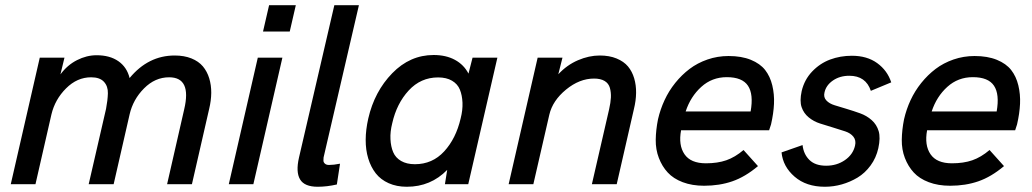

<svg xmlns="http://www.w3.org/2000/svg" viewBox="-20 -710 3979 740"><path d="M21.5 0 133.3 -487.8H228.5L212.9 -423.3Q239.7 -459.5 276.9 -478.3Q314 -497.1 352.1 -497.1Q403.3 -497.1 436.3 -474.1Q469.2 -451.2 479.5 -409.2Q551.3 -496.1 653.3 -496.1Q689.9 -496.1 717.8 -484.9Q745.6 -473.6 762 -454.1Q778.3 -434.6 786.4 -408.2Q794.4 -381.8 794.2 -352.1Q793.9 -322.3 786.1 -290L719.7 0H624L689.9 -288.6Q719.2 -412.1 631.8 -412.1Q577.6 -412.1 535.2 -369.4Q492.7 -326.7 479.5 -269L418 0H321.8L388.7 -290.5Q395 -323.2 395.8 -350.3Q396.5 -377.4 380.6 -394.8Q364.7 -412.1 331.1 -412.1Q277.3 -412.1 234.6 -369.4Q191.9 -326.7 178.2 -269L116.7 0Z M993.7 -588.4 1017.1 -689.9H1120.1L1096.7 -588.4ZM861.8 0 973.6 -487.8H1068.4L956.5 0Z M1204.6 9.8Q1153.3 9.8 1136.5 -18.6Q1119.6 -46.9 1132.3 -102.5L1268.6 -689.9H1363.3L1227.1 -103Q1227.1 -98.6 1226.6 -92Q1226.1 -85.4 1231.7 -79.8Q1237.3 -74.2 1248 -74.2Q1266.1 -74.2 1290.5 -79.1L1278.3 1Q1239.7 9.8 1204.6 9.8Z M1801.3 -487.8H1897L1784.7 0H1694.8L1703.6 -55.2Q1640.1 9.8 1547.9 9.8Q1508.8 9.8 1478 -3.9Q1447.3 -17.6 1428.2 -42Q1409.2 -66.4 1399.2 -99.4Q1389.2 -132.3 1389.4 -171.4Q1389.6 -210.4 1399.4 -253.4Q1423.3 -357.4 1491.7 -427.7Q1560.1 -498 1651.4 -498Q1699.2 -498 1733.6 -479.2Q1768.1 -460.4 1785.6 -426.3ZM1755.4 -253.4Q1763.7 -285.6 1762.5 -314.5Q1761.2 -343.3 1752.4 -364.7Q1743.7 -386.2 1722.2 -398.9Q1700.7 -411.6 1668.5 -411.6Q1601.6 -411.6 1555.2 -361.3Q1508.8 -311 1491.7 -234.9Q1483.4 -202.1 1484.9 -173.6Q1486.3 -145 1495.4 -123.5Q1504.4 -102.1 1525.9 -89.6Q1547.4 -77.1 1579.1 -77.1Q1646.5 -77.1 1691.9 -126.5Q1737.3 -175.8 1755.4 -253.4Z M1940.4 0 2052.2 -487.8H2147.9L2131.8 -423.8Q2165 -459.5 2207.5 -477.8Q2250 -496.1 2291.5 -496.1Q2328.6 -496.1 2356.4 -484.6Q2384.3 -473.1 2400.4 -453.9Q2416.5 -434.6 2424.3 -408Q2432.1 -381.3 2431.6 -351.8Q2431.2 -322.3 2423.3 -290L2356.9 0H2261.2L2327.6 -288.6Q2333.5 -314.5 2334.5 -334.2Q2335.4 -354 2330.6 -371.3Q2325.7 -388.7 2310.3 -397.9Q2294.9 -407.2 2269.5 -407.2Q2213.4 -407.2 2161.6 -364.7Q2109.9 -322.3 2097.2 -268.1L2035.6 0Z M2693.8 5.9Q2647.5 5.9 2611.3 -7.8Q2575.2 -21.5 2553.5 -45.2Q2531.7 -68.8 2519.3 -101.3Q2506.8 -133.8 2507.3 -171.4Q2507.8 -209 2516.1 -250.5Q2524.9 -288.6 2541.3 -324Q2557.6 -359.4 2582.5 -390.4Q2607.4 -421.4 2637.7 -444.3Q2668 -467.3 2706.8 -480.7Q2745.6 -494.1 2788.1 -494.1Q2837.9 -494.1 2873.8 -479.5Q2909.7 -464.8 2929 -440.2Q2948.2 -415.5 2956.5 -381.1Q2964.8 -346.7 2963.1 -309.8Q2961.4 -272.9 2951.7 -230.5L2944.3 -208H2605Q2594.2 -150.4 2618.2 -115.5Q2642.1 -80.6 2700.7 -80.6Q2745.6 -80.6 2779.3 -92.3Q2813 -104 2845.7 -131.8L2901.4 -69.8Q2852.1 -28.3 2802.5 -11.2Q2752.9 5.9 2693.8 5.9ZM2622.6 -280.3H2873Q2884.8 -346.7 2862.8 -379.6Q2840.8 -412.6 2781.2 -412.6Q2724.1 -412.6 2682.9 -375.2Q2641.6 -337.9 2622.6 -280.3Z M3159.2 9.8Q3087.4 9.8 3042.5 -29.1Q2997.6 -67.9 2992.2 -122.6L3073.2 -150.9Q3077.1 -115.7 3099.6 -93.5Q3122.1 -71.3 3164.1 -71.3Q3205.1 -71.3 3236.3 -92.8Q3267.6 -114.3 3275.4 -148.4Q3280.3 -168.9 3269.3 -182.9Q3258.3 -196.8 3237.8 -203.6Q3217.3 -210.4 3191.4 -218.3Q3165.5 -226.1 3140.9 -233.9Q3116.2 -241.7 3096.9 -257.6Q3077.6 -273.4 3069.6 -296.9Q3061.5 -320.3 3069.8 -358.9Q3080.1 -402.8 3110.1 -434.3Q3140.1 -465.8 3179.4 -480.5Q3218.8 -495.1 3263.2 -495.1Q3321.8 -495.1 3360.8 -466.8Q3399.9 -438.5 3415 -392.6L3336.4 -359.9Q3316.9 -418 3253.4 -418Q3216.8 -418 3190.2 -399.7Q3163.6 -381.3 3157.7 -353.5Q3153.3 -335.4 3164.8 -323Q3176.3 -310.5 3197.3 -304.2Q3218.3 -297.9 3244.1 -290Q3270 -282.2 3295.2 -273.2Q3320.3 -264.2 3339.6 -247.1Q3358.9 -230 3366.5 -204.6Q3374 -179.2 3365.2 -138.7Q3356.9 -101.6 3335.4 -72.3Q3314 -43 3285.2 -25.6Q3256.3 -8.3 3224.4 0.7Q3192.4 9.8 3159.2 9.8Z M3642.1 5.9Q3595.7 5.9 3559.6 -7.8Q3523.4 -21.5 3501.7 -45.2Q3480 -68.8 3467.5 -101.3Q3455.1 -133.8 3455.6 -171.4Q3456.1 -209 3464.4 -250.5Q3473.1 -288.6 3489.5 -324Q3505.9 -359.4 3530.8 -390.4Q3555.7 -421.4 3585.9 -444.3Q3616.2 -467.3 3655 -480.7Q3693.8 -494.1 3736.3 -494.1Q3786.1 -494.1 3822 -479.5Q3857.9 -464.8 3877.2 -440.2Q3896.5 -415.5 3904.8 -381.1Q3913.1 -346.7 3911.4 -309.8Q3909.7 -272.9 3899.9 -230.5L3892.6 -208H3553.2Q3542.5 -150.4 3566.4 -115.5Q3590.3 -80.6 3648.9 -80.6Q3693.8 -80.6 3727.5 -92.3Q3761.2 -104 3793.9 -131.8L3849.6 -69.8Q3800.3 -28.3 3750.7 -11.2Q3701.2 5.9 3642.1 5.9ZM3570.8 -280.3H3821.3Q3833 -346.7 3811 -379.6Q3789.1 -412.6 3729.5 -412.6Q3672.4 -412.6 3631.1 -375.2Q3589.8 -337.9 3570.8 -280.3Z"/></svg>

Font: HK Grotesk Medium Italic
Style: Regular
Weight: 500
Italic angle: -13°
Designer: Alfredo Marco Pradil and Stefan Peev
Foundry: Hanken Design Co.
Version: Version 1.000;PS 001.000;hotconv 1.0.88;makeotf.lib2.5.64775